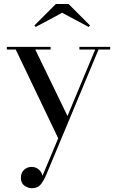

<svg xmlns="http://www.w3.org/2000/svg" viewBox="-20 -700 588 983"><path d="M298 -634.5 163 -562 156 -569.5 266 -679.5H331L441 -569.5L434 -562ZM239 -446.5H160.5L325.5 -106L467.5 -446.5H386.5V-460H544V-446.5H484.5L215.5 198Q202 228.5 187 246Q172 263.5 143.5 263.5Q124.5 263.5 105.8 251Q87 238.5 87 210Q87 185 102.8 169.8Q118.5 154.5 142.5 154.5Q161.5 154.5 177.2 166.8Q193 179 197.5 200L278 8L60.5 -446.5H15V-460H239Z"/></svg>

Font: Bodoni Moda 16pt
Style: Regular
Weight: 400
Version: Version 2.3